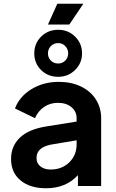

<svg xmlns="http://www.w3.org/2000/svg" viewBox="-20 -993 620 1025"><path d="M39 -144Q39 -213 86 -258Q133 -303 227 -318L389 -344V-362Q389 -398 361.5 -421Q334 -444 289 -444Q247 -444 214.5 -421.5Q182 -399 167 -362L60 -414Q84 -478 148 -517Q212 -556 294 -556Q360 -556 411.5 -531.5Q463 -507 491.5 -462.5Q520 -418 520 -362V0H396V-58Q332 12 226 12Q140 12 89.5 -30Q39 -72 39 -144ZM250 -88Q311 -88 350 -126.5Q389 -165 389 -222V-244L252 -221Q213 -213 194 -195.5Q175 -178 175 -149Q175 -121 196 -104.5Q217 -88 250 -88ZM163 -708Q163 -761 199.5 -797.5Q236 -834 291 -834Q344 -834 381 -797.5Q418 -761 418 -708Q418 -656 381 -619.5Q344 -583 291 -583Q236 -583 199.5 -619Q163 -655 163 -708ZM291 -654Q313 -654 328.5 -669.5Q344 -685 344 -708Q344 -731 328.5 -747Q313 -763 291 -763Q267 -763 251.5 -747Q236 -731 236 -708Q236 -685 251.5 -669.5Q267 -654 291 -654ZM286 -973H425L350 -862H236Z"/></svg>

Font: Eudoxus Sans
Style: Bold
Weight: 700
Designer: Stijn de Vries
Foundry: tokotype
Version: Version 2.005